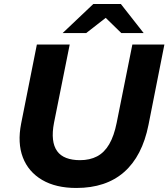

<svg xmlns="http://www.w3.org/2000/svg" viewBox="-20 -921 836 953"><path d="M359 12Q257 12 189 -28Q121 -68 93.5 -139.5Q66 -211 85 -308L163 -700H326L248 -311Q239 -264 243 -229Q247 -194 263.5 -171Q280 -148 309 -137Q338 -126 377 -126Q426 -126 462 -145Q498 -164 522 -205Q546 -246 559 -311L637 -700H796L717 -301Q686 -146 596 -67Q506 12 359 12ZM291 -757 443 -901H580L693 -757H582L459 -877H562L408 -757Z"/></svg>

Font: MOST Montserrat
Style: Bold Italic
Weight: 700
Italic angle: -11.3°
Designer: Julieta Ulanovsky
Foundry: Julieta Ulanovsky
Version: Version 8.000;March 11, 2024;FontCreator 15.0.0.2926 64-bit